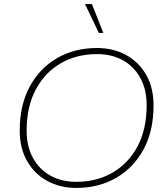

<svg xmlns="http://www.w3.org/2000/svg" viewBox="-20 -914 820 944"><path d="M355 10Q275 10 212 -24.5Q149 -59 113 -122.5Q77 -186 77 -272Q77 -397 126 -488Q175 -579 261 -628.5Q347 -678 457 -678Q537 -678 600 -643.5Q663 -609 699 -545.5Q735 -482 735 -396Q735 -271 686 -180Q637 -89 551 -39.5Q465 10 355 10ZM355 -20Q455 -20 533 -65Q611 -110 656 -194Q701 -278 701 -396Q701 -474 670 -530.5Q639 -587 584.5 -617.5Q530 -648 457 -648Q357 -648 279 -603Q201 -558 156 -474Q111 -390 111 -272Q111 -194 142 -137.5Q173 -81 228 -50.5Q283 -20 355 -20ZM466 -752 398 -894H432L488 -752Z"/></svg>

Font: Gantari Thin
Style: Italic
Weight: 100
Italic angle: -10°
Designer: Anugrah Pasau
Foundry: Lafontype
Version: Version 1.000; ttfautohint (v1.8.4.7-5d5b)